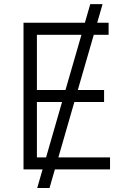

<svg xmlns="http://www.w3.org/2000/svg" viewBox="-20 -840 633 952"><path d="M488.6 -819.6H427.6L400.9 -727.3H96.6V0H191.1L164.4 92.3H225.5L252.1 0H525.6V-59.7H269.5L348.7 -334.2H496.1V-393.8H365.8L445 -667.6H518.5V-727.3H462ZM383.9 -667.6 304.7 -393.8H163V-667.6ZM287.6 -334.2 208.5 -59.7H163V-334.2Z"/></svg>

Font: Karasuma Gothic
Style: Light
Weight: 300
Designer: Rasmus Andersson / Ryoko Nishizuka
Foundry: rsms
Version: Version 1.00